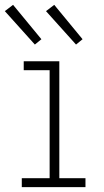

<svg xmlns="http://www.w3.org/2000/svg" viewBox="-34 -773 429 793"><path d="M56 0V-37H171V-483H64V-520H211V-37H319V0ZM280 -589 156 -727 190 -753 307 -611ZM110 -589 -14 -727 20 -753 137 -611Z"/></svg>

Font: Zed Sans Extralight
Style: Regular
Weight: 200
Designer: Belleve Invis
Foundry: Belleve Invis
Version: Version 1.0.0; ttfautohint (v1.8.4)